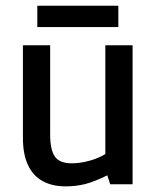

<svg xmlns="http://www.w3.org/2000/svg" viewBox="-20 -644 551 671"><path d="M209.5 7.3Q162.6 7.3 129.2 -11Q95.7 -29.3 77.9 -66.9Q60.1 -104.5 60.1 -162.1V-485.8H155.3V-173.8Q155.3 -120.1 171.9 -96.7Q188.5 -73.2 231 -73.2Q260.7 -73.2 295.4 -83Q320.8 -89.8 348.1 -105.5V-485.8H443.4V0H365.2L355 -31.2Q309.1 -8.8 277.3 -0.7Q245.6 7.3 209.5 7.3ZM110.4 -549.3V-624H393.6V-549.3Z"/></svg>

Font: Anaheim SemiBold
Style: Regular
Weight: 600
Version: Version 2.001